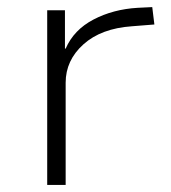

<svg xmlns="http://www.w3.org/2000/svg" viewBox="-20 -521 482 541"><path d="M113 0V-492H163V-384H165Q188 -437 243.5 -466Q299 -495 368 -499L409 -501L415 -452L352 -447Q265 -441 215 -396Q165 -351 165 -288V0Z"/></svg>

Font: Nunito Sans 7pt SemiExpanded ExtraLight
Style: Regular
Weight: 250
Width: 6
Designer: Vernon Adams
Foundry: Vernon Adams
Version: Version 3.101;gftools[0.9.27]